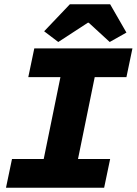

<svg xmlns="http://www.w3.org/2000/svg" viewBox="-20 -876 640 896"><path d="M8 0 36 -134H184L262 -516H112L140 -650H598L570 -516H422L344 -134H494L466 0ZM252 -680 186 -730 306 -856H494L570 -724L492 -680L394 -770H390Z"/></svg>

Font: Source Code Pro ExtraLight Black
Style: Italic
Weight: 900
Italic angle: -11°
Monospace: yes
Version: Version 1.016;hotconv 1.0.116;makeotfexe 2.5.65601